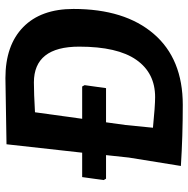

<svg xmlns="http://www.w3.org/2000/svg" viewBox="-13 -674 694 708"><g transform="rotate(-90 334.0 -320.0)"><path d="M400 -647Q521 -647 588 -581.5Q655 -516 655 -396Q655 -207 563 -100Q471 7 301 7Q186 7 76 0L107 -192L116 -276H29L24 -285L35 -364H125L156 -643ZM369 -364 374 -355 363 -276H237L227 -204L217 -103Q297 -95 330 -95Q419 -95 467.5 -164.5Q516 -234 516 -375Q516 -542 384 -542Q344 -542 274 -538L250 -364Z"/></g></svg>

Font: Alegreya Sans
Style: Bold Italic
Weight: 700
Italic angle: -7°
Designer: Juan Pablo del Peral
Foundry: Huerta Tipografica
Version: Version 2.007